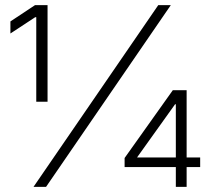

<svg xmlns="http://www.w3.org/2000/svg" viewBox="-20 -727 826 747"><path d="M595.7 -707H644.5L159.2 0H110.4ZM121.1 -660.2H117.2L20.5 -596.7V-643.6L116.2 -707H165V-331.1H121.1ZM464.8 -112.3 652.3 -376H706.1V-114.3H758.8V-77.1H706.1V0H664.1V-77.1H464.8ZM664.1 -114.3V-321.3H661.1L513.7 -115.2V-114.3Z"/></svg>

Font: Pretendard ExtraLight
Style: Regular
Weight: 200
Designer: Base glyphs from Inter by Rasmus Andersson; Hangeul glyphs from Noto Sans CJK(Source Han Sans) by Jang Soo-young and Kan
Foundry: Kil Hyung-jin
Version: Version 1.309